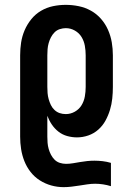

<svg xmlns="http://www.w3.org/2000/svg" viewBox="-20 -558 540 791"><path d="M242 213Q216 213 191 206Q166 199 144 185Q122 171 106 150.5Q90 130 80.5 106Q71 82 67 56.5Q63 31 63 5V-330Q63 -357 67 -383Q71 -409 81.5 -433.5Q92 -458 109 -479Q126 -500 149 -513.5Q172 -527 198 -532.5Q224 -538 251 -538Q278 -538 304.5 -532.5Q331 -527 354.5 -514Q378 -501 396 -480.5Q414 -460 425 -435Q436 -410 440.5 -383.5Q445 -357 445 -330V-200Q445 -176 442.5 -152Q440 -128 433 -105Q426 -82 414.5 -61Q403 -40 385 -24Q367 -8 344 0Q321 8 297 8Q277 8 257 2.5Q237 -3 221 -15.5Q205 -28 193.5 -45Q182 -62 175 -81V5Q175 18 176 30.5Q177 43 180.5 55.5Q184 68 190 79.5Q196 91 205 100Q214 109 226.5 113Q239 117 252 117Q266 117 281 114.5Q296 112 310.5 109.5Q325 107 339.5 105.5Q354 104 369 104Q386 104 403 106Q420 108 437 113V209Q421 204 404.5 201.5Q388 199 372 199Q356 199 339.5 201.5Q323 204 307 206.5Q291 209 274.5 211Q258 213 242 213ZM251 -88Q271 -88 288.5 -98Q306 -108 316 -124.5Q326 -141 329.5 -160.5Q333 -180 333 -200V-330Q333 -350 329.5 -369.5Q326 -389 316 -405.5Q306 -422 288.5 -432Q271 -442 251 -442Q239 -442 226.5 -438Q214 -434 205 -425Q196 -416 190 -404.5Q184 -393 180.5 -380.5Q177 -368 176 -355.5Q175 -343 175 -330V-200Q175 -187 176 -174.5Q177 -162 180.5 -149.5Q184 -137 189.5 -125.5Q195 -114 204.5 -105Q214 -96 226 -92Q238 -88 251 -88Z"/></svg>

Font: Iosevka Slab
Style: Bold
Weight: 700
Monospace: yes
Designer: Belleve Invis
Foundry: Belleve Invis
Version: Version 11.1.1; ttfautohint (v1.8.3)